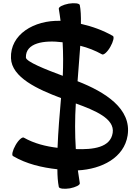

<svg xmlns="http://www.w3.org/2000/svg" viewBox="-20 -1004 873 1208"><path d="M62 -22C147 28 243 50 341 61C341 104 344 142 350 172C352 183 383 187 420 181C456 174 485 160 482 148C478 122 474 95 470 68C621 60 761 -12 783 -152C809 -320 642 -425 468 -493C474 -564 480 -642 485 -716C533 -704 579 -686 622 -662C632 -656 656 -677 674 -709C693 -742 700 -773 690 -778C627 -814 559 -838 489 -854C490 -902 488 -943 482 -972C480 -983 449 -987 412 -981C376 -974 347 -960 350 -948C354 -923 358 -898 361 -873C193 -878 43 -787 49 -638C53 -517 217 -442 364 -387C355 -287 346 -176 342 -74C268 -83 195 -101 130 -138C120 -144 96 -123 78 -91C59 -58 52 -27 62 -22ZM143 -642C140 -734 256 -753 374 -738C378 -668 378 -597 375 -527C267 -567 144 -616 143 -642ZM689 -168C675 -75 565 -62 457 -66C451 -161 451 -257 457 -353C579 -309 703 -257 689 -168Z"/></svg>

Font: Nupuram Expanded Bold
Style: Regular
Weight: 700
Width: 7
Designer: Santhosh Thottingal (santhosh.thottingal@gmail.com)
Foundry: SMC
Version: Version 1.000